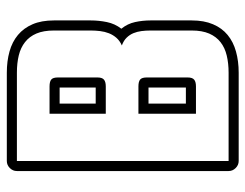

<svg xmlns="http://www.w3.org/2000/svg" viewBox="-100 -607 737 577"><g transform="rotate(-90 268.5 -318.5)"><path d="M43 -636.2Q43 -648.4 52 -657.5Q61 -666.5 73.2 -666.5H338.4Q373.5 -666.5 402.3 -658.4Q431.2 -650.4 451.9 -633.1Q472.7 -615.7 484.1 -589.1Q495.6 -562.5 495.6 -524.9V-414.1Q495.6 -390.1 490.7 -366Q485.8 -341.8 470.7 -322.3Q485.8 -303.7 490.7 -281Q495.6 -258.3 495.6 -234.9V-110.8Q495.6 -73.7 484.1 -46.9Q472.7 -20 451.9 -2.9Q431.2 14.2 402.1 22.2Q373 30.3 338.4 30.3H73.2Q61 30.3 52 21.2Q43 12.2 43 0ZM293.9 -128.4V-240.7H245.6V-128.4ZM293.9 -399.4V-507.8H245.6V-399.4ZM73.2 0H338.4Q366.7 0 390.1 -5.6Q413.6 -11.2 430.2 -24.2Q446.8 -37.1 456.1 -58.3Q465.3 -79.6 465.3 -110.8V-234.9Q465.3 -249 463.6 -262Q461.9 -274.9 457.3 -286.1Q452.6 -297.4 443.8 -306.4Q435.1 -315.4 420.4 -320.8Q434.6 -327.1 443.4 -337.2Q452.1 -347.2 457 -359.6Q461.9 -372.1 463.6 -386.2Q465.3 -400.4 465.3 -414.1V-524.9Q465.3 -556.2 456.3 -577.4Q447.3 -598.6 430.4 -611.8Q413.6 -625 390.4 -630.6Q367.2 -636.2 338.4 -636.2H73.2ZM324.2 -123Q324.2 -108.9 317.6 -103.5Q311 -98.1 297.4 -98.1H215.3V-271H297.4Q311.5 -271 317.9 -265.9Q324.2 -260.7 324.2 -246.1ZM324.2 -394Q324.2 -379.9 317.6 -374.5Q311 -369.1 297.4 -369.1H215.3V-538.1H297.4Q311.5 -538.1 317.9 -533Q324.2 -527.8 324.2 -513.2Z"/></g></svg>

Font: Akaash Gobhi Outlined
Style: Regular
Weight: 400
Designer: Kulbir Singh Thind, MD
Foundry: Punjab Online
Version: Version 1.200